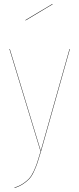

<svg xmlns="http://www.w3.org/2000/svg" viewBox="-20 -766 403 975"><path d="M247.1 -744.1 109.9 -662.1 108.9 -664.1 246.1 -746.1ZM27.8 -517.1H29.8L187 0H185.1ZM333 -517.1H335L189 0Q177.7 39.1 170.4 60.5Q163.1 82 152.1 105.7Q141.1 129.4 128.7 142.6Q116.2 155.8 97.9 168Q79.6 180.2 54.2 189L53.2 187Q78.6 178.2 96.7 166.3Q114.7 154.3 127.2 141.1Q139.6 127.9 150.4 105Q161.1 82 168.5 60.3Q175.8 38.6 187 0Z"/></svg>

Font: Fira Sans Compressed Two
Style: Regular
Weight: 100
Width: 1
Designer: Carrois Corporate & Edenspiekermann AG
Foundry: Carrois Corporate GbR & Edenspiekermann AG
Version: Version 4.203;PS 004.203;hotconv 1.0.88;makeotf.lib2.5.64775